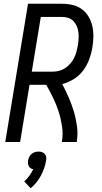

<svg xmlns="http://www.w3.org/2000/svg" viewBox="-20 -755 540 1021"><path d="M8 0 129 -735H310Q339 -735 366.5 -728.5Q394 -722 415.5 -706Q437 -690 451 -666.5Q465 -643 471 -616Q477 -589 476.5 -560Q476 -531 471 -502Q466 -471 454.5 -439.5Q443 -408 422.5 -380.5Q402 -353 372.5 -334.5Q343 -316 311 -308Q329 -274 345 -237.5Q361 -201 372.5 -162.5Q384 -124 389.5 -83Q395 -42 388 0H309Q316 -42 310 -82.5Q304 -123 292 -161Q280 -199 262.5 -234.5Q245 -270 226 -304H137L87 0ZM261 -374Q278 -374 295 -378.5Q312 -383 327 -393Q342 -403 354 -417Q366 -431 374 -447Q382 -463 386.5 -480Q391 -497 394 -513Q397 -531 398 -548.5Q399 -566 397 -583Q395 -600 388.5 -615.5Q382 -631 371 -642.5Q360 -654 344 -659.5Q328 -665 310 -665H197L149 -374ZM143 246 109 210Q124 196 136 179.5Q148 163 157 145Q149 144 142.5 139.5Q136 135 133 128.5Q130 122 129 114.5Q128 107 129 99Q131 89 135.5 79.5Q140 70 148 63.5Q156 57 165.5 54Q175 51 185 51Q195 51 203.5 54Q212 57 218 63.5Q224 70 225.5 79.5Q227 89 225 99Q222 119 215 139Q208 159 198 178Q188 197 174 214.5Q160 232 143 246Z"/></svg>

Font: Iosevka Term Curly
Style: Italic
Weight: 400
Italic angle: -9°
Designer: Belleve Invis
Foundry: Belleve Invis
Version: Version 32.3.0